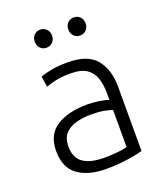

<svg xmlns="http://www.w3.org/2000/svg" viewBox="-135 -809 778 909"><g transform="rotate(-20 254.5 -354.5)"><path d="M244 9Q155 9 102 -29Q49 -67 49 -152Q49 -234 107.5 -271.5Q166 -309 263 -309Q292 -309 323.5 -304Q355 -299 369 -293V-326Q369 -369 358 -402.5Q347 -436 319 -455Q291 -474 238 -474Q190 -474 160 -466.5Q130 -459 113 -453L105 -506Q126 -515 161 -521.5Q196 -528 243 -528Q344 -528 386.5 -476Q429 -424 429 -339V-14Q403 -6 352.5 1.5Q302 9 244 9ZM253 -44Q320 -44 369 -55V-242Q354 -248 328 -253Q302 -258 265 -258Q224 -258 189 -249Q154 -240 132.5 -217Q111 -194 111 -152Q111 -94 148 -69Q185 -44 253 -44ZM343 -627Q325 -627 312.5 -639.5Q300 -652 300 -673Q300 -693 312.5 -705.5Q325 -718 343 -718Q362 -718 374.5 -705.5Q387 -693 387 -673Q387 -652 374.5 -639.5Q362 -627 343 -627ZM174 -627Q156 -627 143.5 -639.5Q131 -652 131 -673Q131 -693 143.5 -705.5Q156 -718 174 -718Q192 -718 205 -705.5Q218 -693 218 -673Q218 -652 205 -639.5Q192 -627 174 -627Z"/></g></svg>

Font: Ubuntu Sans Light
Style: Regular
Weight: 300
Designer: Dalton Maag Ltd
Foundry: Dalton Maag Ltd
Version: Version 1.006; ttfautohint (v1.8.4.7-5d5b)